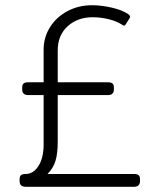

<svg xmlns="http://www.w3.org/2000/svg" viewBox="-20 -715 611 735"><path d="M55 -22V-29Q55 -40 60.5 -44.5Q66 -49 78 -49Q108 -49 127.5 -80Q147 -111 147 -162V-351H88Q65 -351 65 -373V-380Q65 -391 70.5 -395.5Q76 -400 88 -400H147V-525Q147 -572 171.5 -611Q196 -650 238.5 -672.5Q281 -695 332 -695Q367 -695 407 -686Q447 -677 471 -661Q476 -657 477.5 -653.5Q479 -650 476 -645L462 -623Q459 -617 455 -617Q452 -617 448 -620Q427 -634 396 -641.5Q365 -649 334 -649Q277 -649 239 -614.5Q201 -580 201 -522V-400H393Q405 -400 410.5 -395.5Q416 -391 416 -380V-373Q416 -351 393 -351H201V-172Q201 -128 192.5 -99.5Q184 -71 162 -49H493Q505 -49 510.5 -44.5Q516 -40 516 -29V-22Q516 0 493 0H78Q55 0 55 -22Z"/></svg>

Font: Mitr ExtraLight
Style: Regular
Weight: 250
Designer: Thanarat Vachiruckul
Foundry: Cadson Demak Co.,Ltd.
Version: Version 1.000